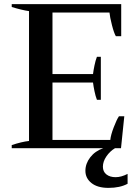

<svg xmlns="http://www.w3.org/2000/svg" viewBox="-20 -720 669 933"><path d="M600 125V173Q563 193 507 193Q454 193 424.5 169.5Q395 146 395 110Q395 75 418.5 44.5Q442 14 482 0H37V-15Q85 -31 121 -35V-666Q86 -671 37 -686V-700H569V-544H543Q534 -559 524 -598Q514 -637 512 -659H235V-360H432Q434 -377 439 -401.5Q444 -426 451 -444H470V-235H451Q444 -253 439 -277.5Q434 -302 432 -319H235V-40H516Q518 -63 532.5 -101Q547 -139 558 -155H584L568 0H539Q514 15 497 40Q480 65 480 90Q480 114 497 127.5Q514 141 542 141Q569 141 600 125Z"/></svg>

Font: Trirong Medium
Style: Regular
Weight: 500
Designer: Katatrad Team
Foundry: CadsonDemak
Version: Version 1.001